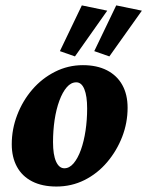

<svg xmlns="http://www.w3.org/2000/svg" viewBox="-20 -681 544 709"><path d="M188.5 7.8Q135.7 7.8 98.6 -11.2Q61.5 -30.3 42.5 -65.4Q23.4 -100.6 23.4 -148.4Q23.4 -204.1 43.5 -256.3Q63.5 -308.6 99.1 -350.1Q134.8 -391.6 183.1 -416Q231.4 -440.4 286.1 -440.4Q337.9 -440.4 375 -421.4Q412.1 -402.3 431.6 -367.2Q451.2 -332 451.2 -283.2Q451.2 -227.5 431.2 -175.8Q411.1 -124 375.5 -82Q339.8 -40 292 -16.1Q244.1 7.8 188.5 7.8ZM217.8 -59.6Q236.3 -59.6 252 -78.1Q267.6 -96.7 278.8 -127.9Q290 -159.2 295.9 -198.7Q301.8 -238.3 301.8 -280.3Q301.8 -326.2 291.5 -351.6Q281.2 -377 261.7 -377Q242.2 -377 226.6 -358.9Q210.9 -340.8 199.2 -309.1Q187.5 -277.3 181.6 -237.8Q175.8 -198.2 175.8 -156.2Q175.8 -109.4 187 -84.5Q198.2 -59.6 217.8 -59.6ZM383.8 -472.7 328.1 -492.2 409.2 -661.1 503.9 -641.6ZM256.8 -472.7 201.2 -492.2 282.2 -661.1 376 -641.6Z"/></svg>

Font: Crimson Pro ExtraBold
Style: Italic
Weight: 800
Italic angle: -12°
Designer: Jacques Le Bailly
Foundry: Baron von Fonthausen
Version: Version 1.003